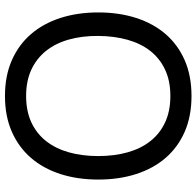

<svg xmlns="http://www.w3.org/2000/svg" viewBox="-29 -746 790 772"><g transform="rotate(90 366.0 -360.0)"><path d="M366 15Q285 15 222.5 -12.5Q160 -40 117.2 -89.5Q74.5 -139 52.2 -208Q30 -277 30 -360Q30 -443.5 52.2 -512.5Q74.5 -581.5 117.2 -631Q160 -680.5 222.5 -707.8Q285 -735 366 -735Q447 -735 509.5 -707.8Q572 -680.5 614.8 -631Q657.5 -581.5 679.8 -512.5Q702 -443.5 702 -360Q702 -277 679.8 -208Q657.5 -139 614.8 -89.5Q572 -40 509.5 -12.5Q447 15 366 15ZM366 -70Q426.5 -70 471.8 -91Q517 -112 547.2 -150.2Q577.5 -188.5 592.5 -242Q607.5 -295.5 607.5 -360Q607.5 -424.5 592.5 -478Q577.5 -531.5 547.2 -569.8Q517 -608 471.8 -629Q426.5 -650 366 -650Q305.5 -650 260.5 -629Q215.5 -608 185.2 -569.8Q155 -531.5 140 -478Q125 -424.5 124.5 -360Q124 -295.5 139 -242Q154 -188.5 184.5 -150.2Q215 -112 260.2 -91Q305.5 -70 366 -70Z"/></g></svg>

Font: Vela Sans Med
Style: Regular
Weight: 500
Designer: Principal design: Mikhail Sharanda - project Manrope.
Design modification: Ravid Balaliev
Foundry: Mikhail Sharanda
Version: Version 1.001